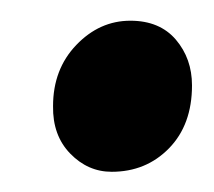

<svg xmlns="http://www.w3.org/2000/svg" viewBox="-20 -472 212 190"><path d="M32.5 -367Q32.5 -403.5 55.5 -427.5Q78.5 -451.5 109 -451.5Q138 -451.5 154 -432.8Q170 -414 170 -387.5Q170 -348.5 147.2 -325.2Q124.5 -302 90.5 -302Q67 -302 49.5 -320Q32 -338 32.5 -367Z"/></svg>

Font: Merriweather 72pt
Style: Bold Italic
Weight: 700
Italic angle: -7.8°
Version: Version 2.101